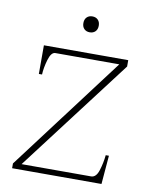

<svg xmlns="http://www.w3.org/2000/svg" viewBox="-73 -660 544 713"><g transform="rotate(10 199.0 -303.5)"><path d="M189 -577Q189 -591 197 -599Q205 -607 218 -607Q231 -607 239 -599Q247 -591 247 -577Q247 -563 239 -555Q231 -547 218 -547Q205 -547 197 -555Q189 -563 189 -577ZM22 -18 347 -449H106Q90 -449 81 -418Q72 -387 71 -362H59V-470H377V-446L54 -21H316Q335 -21 344 -49.5Q353 -78 356 -108H368L359 0H22Z"/></g></svg>

Font: Taviraj Thin
Style: Regular
Weight: 100
Designer: Katatrad Team
Foundry: CadsonDemak
Version: Version 1.030